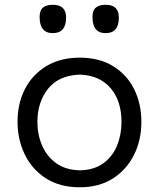

<svg xmlns="http://www.w3.org/2000/svg" viewBox="-20 -776 667 807"><path d="M315.9 11.2Q230.5 11.2 171.9 -27.1Q113.3 -65.4 83.5 -128.2Q53.7 -190.9 53.7 -263.7Q53.7 -341.8 85.4 -402.8Q117.2 -463.9 176 -498.8Q234.9 -533.7 314.9 -533.7Q397.5 -533.7 455.3 -498Q513.2 -462.4 543.7 -401.4Q574.2 -340.3 574.2 -263.7Q574.2 -186.5 542.7 -124Q511.2 -61.5 453.4 -25.1Q395.5 11.2 315.9 11.2ZM315.9 -60.1Q376 -61.5 414.8 -90.1Q453.6 -118.7 472.2 -164.6Q490.7 -210.4 490.7 -263.7Q490.7 -351.6 445.1 -405.3Q399.4 -459 315.9 -462.4Q227.1 -459.5 182.1 -403.1Q137.2 -346.7 137.2 -263.7Q137.2 -210.9 156.7 -165Q176.3 -119.1 215.8 -90.3Q255.4 -61.5 315.9 -60.1ZM201.7 -636.7Q146.5 -636.7 146.5 -704.6Q146.5 -731.9 160.4 -743.9Q174.3 -755.9 202.6 -755.9Q257.8 -755.9 257.8 -702.1Q257.8 -636.7 201.7 -636.7ZM423.8 -636.7Q368.7 -636.7 368.7 -704.6Q368.7 -731.9 382.6 -743.9Q396.5 -755.9 424.8 -755.9Q479.5 -755.9 479.5 -702.1Q479.5 -636.7 423.8 -636.7Z"/></svg>

Font: Pinar-DS2-FD Regular
Style: Regular
Weight: 400
Designer: Amin Abedi
Version: Version 2.000